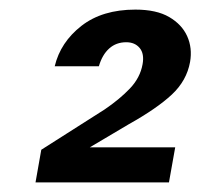

<svg xmlns="http://www.w3.org/2000/svg" viewBox="-20 -732 418 400"><path d="M54 -352 66 -420 198 -504Q229 -525 250.5 -547.5Q272 -570 277 -598Q281 -620 271 -632Q261 -644 243 -644Q222 -644 207.5 -631Q193 -618 186 -594H94Q106 -644 149.5 -678Q193 -712 262 -712Q306 -712 332.5 -696.5Q359 -681 370 -656.5Q381 -632 376 -603Q369 -564 338 -535Q307 -506 248 -473L167 -425H345L332 -352Z"/></svg>

Font: DM Sans 17pt SemiBold
Style: Italic
Weight: 600
Italic angle: -10°
Version: Version 4.004;gftools[0.9.30]